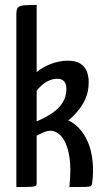

<svg xmlns="http://www.w3.org/2000/svg" viewBox="-20 -755 416 775"><path d="M46 0V-698Q46 -717 52.5 -724.5Q59 -732 77 -733.5Q95 -735 128 -735V-464Q153 -485 187 -497.5Q221 -510 253 -510Q286 -510 304.5 -498Q323 -486 330.5 -466.5Q338 -447 338 -424Q338 -392 329 -367Q320 -342 306 -322.5Q292 -303 278.5 -289.5Q265 -276 255 -269Q279 -259 300 -236.5Q321 -214 335.5 -180Q350 -146 354 -100Q356 -82 355.5 -60.5Q355 -39 352 -16Q351 -8 347 -4.5Q343 -1 324.5 -0.5Q306 0 260 0Q264 -37 264 -67.5Q264 -98 260 -123Q255 -153 246 -174Q237 -195 225 -207.5Q213 -220 199.5 -224.5Q186 -229 172 -226Q163 -224 152.5 -219.5Q142 -215 135 -211Q128 -207 128 -207V-16Q128 -8 124.5 -5Q121 -2 104.5 -1Q88 0 46 0ZM128 -265Q163 -280 190 -298Q217 -316 232.5 -340.5Q248 -365 248 -396Q248 -437 211 -437Q190 -437 169 -425.5Q148 -414 128 -389Z"/></svg>

Font: Yanone Kaffeesatz ExtraLight
Style: Regular
Weight: 400
Version: Version 2.003